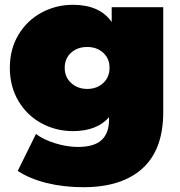

<svg xmlns="http://www.w3.org/2000/svg" viewBox="-20 -577 751 801"><path d="M661 -547V-109Q661 47 574.5 125.5Q488 204 328 204Q246 204 175 186.5Q104 169 54 136L130 -18Q162 6 211 21Q260 36 305 36Q373 36 404 7Q435 -22 435 -78V-88Q384 -30 284 -30Q214 -30 153.5 -62.5Q93 -95 57 -155.5Q21 -216 21 -294Q21 -372 57 -432Q93 -492 153.5 -524.5Q214 -557 284 -557Q396 -557 446 -485V-547ZM437 -294Q437 -333 410.5 -357Q384 -381 344 -381Q303 -381 276.5 -357Q250 -333 250 -294Q250 -255 277 -230.5Q304 -206 344 -206Q384 -206 410.5 -230.5Q437 -255 437 -294Z"/></svg>

Font: Montserrat Alternates Black
Style: Regular
Weight: 900
Designer: Julieta Ulanovsky
Foundry: Julieta Ulanovsky
Version: Version 7.200